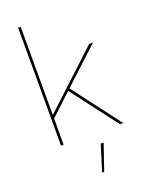

<svg xmlns="http://www.w3.org/2000/svg" viewBox="-175 -809 832 1117"><g transform="rotate(-20 241.0 -250.5)"><path d="M245 -296 470 0H450L233 -285L101 -162V0H85V-730H101V-184L441 -500H465ZM256 229 306 68H324L269 229Z"/></g></svg>

Font: Elaine Sans Thin
Style: Regular
Weight: 250
Designer: Wei Huang
Foundry: Wei Huang
Version: Version 2.001;December 24, 2019;FontCreator 12.0.0.2547 64-b